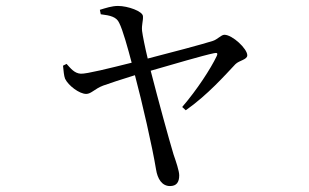

<svg xmlns="http://www.w3.org/2000/svg" viewBox="-20 -571 1040 646"><path d="M319 -523C352 -519 372 -514 381 -494C393 -471 411 -406 423 -360C351 -342 271 -322 252 -323C230 -324 217 -342 204 -356L192 -350C194 -332 195 -316 199 -306C210 -283 247 -255 270 -255C287 -255 298 -272 327 -283C344 -289 391 -305 434 -318C458 -228 493 -75 505 -1C510 31 525 55 552 55C574 55 583 42 583 19C583 4 572 -28 564 -51C548 -104 513 -232 487 -333C560 -354 665 -385 700 -392C710 -394 714 -393 709 -382C689 -340 643 -269 593 -211L605 -200C678 -251 738 -319 772 -355C785 -368 812 -370 812 -385C812 -407 762 -454 735 -454C724 -454 712 -438 695 -433C664 -423 548 -392 477 -374C468 -411 460 -451 458 -467C456 -488 462 -500 461 -516C461 -533 410 -551 377 -551C356 -551 336 -544 316 -538Z"/></svg>

Font: Source Han Serif AKR9
Style: Regular
Weight: 400
Designer: Ryoko NISHIZUKA 西塚涼子 (kana & ideographs); Frank Grießhammer (Latin, Greek & Cyrillic); Sandoll Communications 산돌커뮤니케이션, 
Foundry: Adobe Systems Incorporated
Version: Version 1.005;hotconv 1.0.107;makeotfexe 2.5.65593